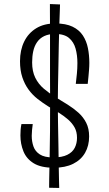

<svg xmlns="http://www.w3.org/2000/svg" viewBox="-20 -820 540 950"><path d="M246 10Q183 10 147 -12Q111 -34 96 -71Q81 -108 81 -150Q81 -163 82 -177Q83 -191 86 -206H142Q140 -191 138.5 -176.5Q137 -162 137 -148Q137 -120 145.5 -95.5Q154 -71 177 -56Q200 -41 243 -41Q287 -41 313 -54Q339 -67 350 -89Q361 -111 361 -138Q361 -168 349 -189.5Q337 -211 317 -228.5Q297 -246 271.5 -262Q246 -278 218 -294Q191 -311 166 -330.5Q141 -350 121.5 -376.5Q102 -403 90.5 -437.5Q79 -472 79 -517Q79 -572 99.5 -614Q120 -656 159 -680Q198 -704 254 -704Q306 -704 339 -688Q372 -672 390 -644.5Q408 -617 415 -582Q422 -547 422 -509Q422 -491 420.5 -473.5Q419 -456 417.5 -439Q416 -422 414 -405H355Q358 -430 360.5 -456Q363 -482 363 -508Q363 -547 354 -579.5Q345 -612 321.5 -632Q298 -652 253 -652Q221 -652 199 -641.5Q177 -631 163.5 -611.5Q150 -592 144.5 -566.5Q139 -541 139 -511Q139 -467 154.5 -435.5Q170 -404 196.5 -381.5Q223 -359 255 -339Q285 -321 314.5 -302.5Q344 -284 368 -262.5Q392 -241 406.5 -212.5Q421 -184 421 -145Q421 -99 401 -64Q381 -29 342 -9.5Q303 10 246 10ZM273 110 223 109Q223 104 223.5 65.5Q224 27 225.5 -34.5Q227 -96 227.5 -170.5Q228 -245 228 -322Q228 -382 227.5 -447Q227 -512 227.5 -573.5Q228 -635 227.5 -685Q227 -735 227 -766Q227 -797 227 -800L277 -798Q277 -795 276 -768Q275 -741 273.5 -697.5Q272 -654 271 -602Q270 -550 269 -496Q268 -442 267 -394Q266 -346 266 -311Q266 -269 267 -215Q268 -161 269 -106.5Q270 -52 270.5 -4.5Q271 43 272 74Q273 105 273 110Z"/></svg>

Font: Truculenta Light
Style: Regular
Weight: 300
Version: Version 1.002